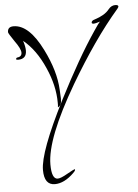

<svg xmlns="http://www.w3.org/2000/svg" viewBox="-55 -625 630 876"><g transform="rotate(-5 260.0 -187.0)"><path d="M161 208Q112 208 112 139Q112 57 228 -172Q275 -264 318 -339Q361 -414 401 -473Q412 -490 419.5 -500Q427 -510 430 -513Q428 -513 427 -512Q408 -506 402 -506Q392 -506 392 -511Q392 -521 408 -525Q430 -532 447 -542Q464 -552 475 -566Q488 -582 506 -582Q520 -582 520 -574Q520 -572 515 -565Q457 -498 400.5 -416.5Q344 -335 288 -240Q148 -1 148 117Q148 184 176 184Q190 184 221 166Q253 148 256 148Q258 148 258 150Q258 156 248 165Q204 208 161 208ZM205 -140Q206 -145 206 -150.5Q206 -156 206 -161Q206 -239 169 -322Q131 -409 73 -456Q82 -429 82 -411Q82 -372 43 -372Q34 -372 34 -376Q34 -379 38 -382Q61 -384 61 -403Q61 -421 34 -458Q8 -496 8 -501Q8 -526 35 -526Q106 -526 166 -405Q216 -305 220 -219L222 -179Q223 -147 205 -140Z"/></g></svg>

Font: Shalimar
Style: Regular
Weight: 400
Designer: Robert E. Leuschke
Foundry: Robert E. Leuschke
Version: Version 1.010; ttfautohint (v1.8.3)